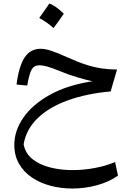

<svg xmlns="http://www.w3.org/2000/svg" viewBox="-20 -727 764 1099"><path d="M74.7 -243.2Q87.9 -348.1 120.8 -397.9Q153.8 -447.8 212.9 -447.8Q238.3 -447.8 272.7 -436.5Q307.1 -425.3 363.3 -399.9Q425.8 -371.6 474.4 -356.2Q522.9 -340.8 565.2 -335Q607.4 -329.1 649.9 -329.1L613.3 -203.6Q476.6 -191.4 369.6 -153.1Q262.7 -114.7 196.5 -51.5Q130.4 11.7 115.2 98.6Q125 151.4 166 183.8Q207 216.3 267.1 231.4Q327.1 246.6 393.6 246.6Q459 246.6 523.7 234.4Q588.4 222.2 638.7 200.2L655.3 278.3Q603 314.9 534.4 333.5Q465.8 352.1 394 352.1Q329.1 352.1 269.5 336.4Q210 320.8 163.1 289.3Q116.2 257.8 89.1 210.9Q62 164.1 62 102.1Q62 20.5 114.5 -54.7Q167 -129.9 266.8 -185.1Q366.7 -240.2 508.8 -261.7Q475.6 -269 423.8 -284.2Q372.1 -299.3 321.8 -320.3Q276.9 -338.9 250 -346.2Q223.1 -353.5 206.1 -353.5Q175.3 -353.5 161.1 -328.6Q147 -303.7 135.7 -237.3ZM262.7 -707Q300.8 -692.4 345.2 -648.4Q331.1 -627.9 316.7 -607.7Q302.2 -587.4 286.6 -566.4Q249.5 -599.6 204.6 -624Q219.7 -645.5 233.9 -665.5Q248 -685.5 262.7 -707Z"/></svg>

Font: Pinar-DS2-FD Medium
Style: Regular
Weight: 500
Designer: Amin Abedi
Version: Version 3.000